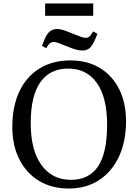

<svg xmlns="http://www.w3.org/2000/svg" viewBox="-20 -1072 797 1106"><path d="M377 14Q278 14 205 -30Q132 -74 91.5 -154Q51 -234 51 -341Q51 -459 91.5 -545Q132 -631 207.5 -677.5Q283 -724 386 -724Q483 -724 555 -680.5Q627 -637 666.5 -558.5Q706 -480 706 -373Q706 -257 665 -169.5Q624 -82 550 -34Q476 14 377 14ZM389 -36Q493 -36 545 -114Q597 -192 597 -353Q597 -511 538 -594Q479 -677 372 -677Q268 -677 212.5 -598.5Q157 -520 157 -363Q157 -206 219 -121Q281 -36 389 -36ZM456 -781Q437 -781 417 -786.5Q397 -792 366 -805Q331 -819 315.5 -824.5Q300 -830 292 -830Q277 -830 268 -823Q259 -816 246 -794L222 -808Q242 -865 260.5 -885Q279 -905 309 -905Q326 -905 344.5 -899Q363 -893 397 -879Q432 -865 447.5 -859.5Q463 -854 474 -854Q486 -854 494.5 -861Q503 -868 517 -891L541 -877Q520 -820 502 -800.5Q484 -781 456 -781ZM240 -981V-1052H517V-981Z"/></svg>

Font: Literata 36pt
Style: Regular
Weight: 400
Designer: Latin by Veronika Burian and Jose Scaglione. Greek by Irene Vlachou. Cyrillic by Vera Evstafieva.
Foundry: TypeTogether
Version: Version 3.002